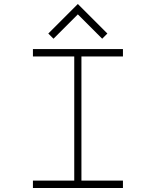

<svg xmlns="http://www.w3.org/2000/svg" viewBox="-20 -942 780 962"><path d="M596 -696V-659H388V-37H596V0H145V-37H352V-659H145V-696ZM222 -774 370 -922 518 -774 492 -748 370 -870 248 -748Z"/></svg>

Font: M Major Mono Display
Style: Regular
Weight: 400
Designer: Emre Parlak
Foundry: Emre Parlak
Version: Version 2.000; ttfautohint (v1.8) -l 8 -r 50 -G 200 -x 14 -D